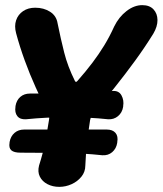

<svg xmlns="http://www.w3.org/2000/svg" viewBox="-20 -712 633 747"><path d="M81.6 -248Q58.4 -246.4 47.5 -260.1Q36.6 -273.8 40.2 -297V-299Q44 -322 59 -335Q74 -348 96.6 -348Q173.6 -348 257.3 -349.5Q341 -351 418 -358Q442.2 -360 452.6 -341Q463 -322 459.2 -299V-297Q455.6 -273.8 439.1 -260.1Q422.6 -246.4 400.2 -248Q325.6 -256 242.5 -256Q159.4 -256 81.6 -248ZM59.8 -118Q34.8 -118 24.2 -127.1Q13.6 -136.2 17.2 -157V-159Q21.4 -182 36.5 -195Q51.6 -208 74.2 -208Q151.2 -208 235.2 -208Q319.2 -208 395.2 -208Q418.2 -208 429.3 -195Q440.4 -182 436.2 -159V-157Q432.6 -133.8 416.6 -120.1Q400.6 -106.4 378 -108Q303.2 -116 220 -117Q136.8 -118 59.8 -118ZM210.6 15Q185 15 164.7 4.5Q144.4 -6 135 -24.8Q125.6 -43.6 132 -68.2Q147.2 -115.8 155.2 -157.1Q163.2 -198.4 170.6 -245Q172.2 -252 171.1 -257.5Q170 -263 168 -268.8Q143 -318.6 119.3 -371Q95.6 -423.4 76.1 -477.1Q56.6 -530.8 42.6 -583Q35.2 -610.8 42.7 -633.1Q50.2 -655.4 69.8 -668.7Q89.4 -682 117 -682Q150.2 -682 174.8 -666.3Q199.4 -650.6 204 -621.6Q216.2 -561.2 229.8 -507.4Q243.4 -453.6 271.4 -397.2Q275.2 -389.6 281.4 -397.2Q314 -434.2 339.3 -467.6Q364.6 -501 385.6 -535.4Q406.6 -569.8 424.4 -609.2Q442.6 -646.2 472.4 -669.1Q502.2 -692 533.4 -692Q561.8 -692 577.1 -675.7Q592.4 -659.4 592.7 -634.2Q593 -609 576.6 -581.2Q544.4 -529 505.7 -475.9Q467 -422.8 425.4 -370.7Q383.8 -318.6 342 -268.8Q337 -263 334.6 -257.5Q332.2 -252 330.6 -245Q323.2 -198.4 318.6 -157.1Q314 -115.8 312 -68.2Q312 -43.6 296.9 -24.8Q281.8 -6 258.7 4.5Q235.6 15 210.6 15Z"/></svg>

Font: Winky Sans
Style: Italic
Weight: 400
Italic angle: -8.97852°
Designer: Simon Atzbach
Foundry: typofactur
Version: Version 1.205